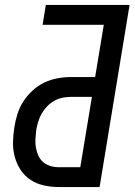

<svg xmlns="http://www.w3.org/2000/svg" viewBox="-20 -755 543 775"><path d="M218 0Q187 0 157.5 -6.5Q128 -13 104 -28.5Q80 -44 64 -68Q48 -92 40 -120.5Q32 -149 32.5 -180Q33 -211 38 -241Q42 -268 50.5 -295Q59 -322 74.5 -346Q90 -370 112 -390Q134 -410 159.5 -422Q185 -434 212.5 -439Q240 -444 267 -444H364L399 -655H152L165 -735H503L382 0ZM218 -80H304L351 -364H267Q250 -364 232.5 -360.5Q215 -357 199 -348Q183 -339 170 -325.5Q157 -312 148 -296Q139 -280 134 -263Q129 -246 126 -229Q124 -211 123 -193Q122 -175 125 -158.5Q128 -142 135 -126.5Q142 -111 154.5 -100.5Q167 -90 183.5 -85Q200 -80 218 -80Z"/></svg>

Font: Iosevka Curly Medium Oblique
Style: Regular
Weight: 500
Italic angle: -9°
Monospace: yes
Designer: Belleve Invis
Foundry: Belleve Invis
Version: Version 11.1.0; ttfautohint (v1.8.3)